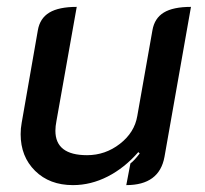

<svg xmlns="http://www.w3.org/2000/svg" viewBox="-20 -529 596 558"><path d="M458 -73Q443 9 347 9L359 -54Q370 -62 386 -83L382 -87Q342 -41 293 -16Q244 9 192 9Q124 9 82 -32.5Q40 -74 40 -139Q40 -156 43 -172L90 -441Q96 -476 123.5 -492.5Q151 -509 203 -509L144 -177Q141 -162 141 -149Q141 -78 233 -78Q286 -78 328.5 -111Q371 -144 379 -192L423 -441Q429 -476 456 -492.5Q483 -509 535 -509Z"/></svg>

Font: K2D Medium
Style: Italic
Weight: 500
Italic angle: -10°
Designer: Katatrad Aksorn Co.,Ltd.
Foundry: Cadson Demak Co.,Ltd.
Version: Version 1.000; ttfautohint (v1.6)